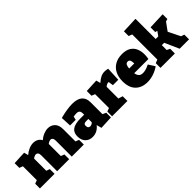

<svg xmlns="http://www.w3.org/2000/svg" viewBox="156 -1824 2877 2877"><g transform="rotate(-45 1594.5 -385.0)"><path d="M331 -100V0H21V-100L76 -121V-415L21 -436V-536L232 -546L250 -478Q292 -515 340 -535Q388 -555 432 -555Q473 -555 507 -537.5Q541 -520 563 -481Q606 -518 653 -536.5Q700 -555 742 -555Q807 -555 851.5 -512Q896 -469 896 -381V-122L951 -100V0H696V-337Q696 -372 683.5 -388.5Q671 -405 650 -405Q622 -405 586 -378V-122L641 -100V0H386V-337Q386 -372 373 -388.5Q360 -405 340 -405Q312 -405 276 -379V-120Z M1315 10 1294 -70Q1227 15 1128 15Q1055 15 1012 -31Q969 -77 969 -154Q969 -236 1023.5 -274.5Q1078 -313 1193 -313H1271V-339Q1271 -377 1255 -393.5Q1239 -410 1203 -410Q1176 -410 1140 -403L1128 -348H1008L1000 -515Q1154 -555 1259 -555Q1471 -555 1471 -376V-124L1526 -100V0ZM1169 -178Q1169 -150 1181.5 -137Q1194 -124 1213 -124Q1243 -124 1271 -151V-223H1226Q1195 -223 1182 -213Q1169 -203 1169 -178Z M1550 0V-100L1605 -121V-414L1550 -436V-536L1761 -546L1779 -477Q1820 -515 1860 -535Q1900 -555 1944 -555Q1976 -555 2013 -545L2003 -321H1889L1877 -400Q1874 -400 1870 -400Q1854 -400 1836 -391.5Q1818 -383 1805 -370V-122L1875 -100V0Z M2290 15Q2172 15 2101.5 -54.5Q2031 -124 2031 -259Q2031 -352 2065.5 -418Q2100 -484 2163 -519.5Q2226 -555 2313 -555Q2398 -555 2450.5 -523Q2503 -491 2527 -436Q2551 -381 2551 -312Q2551 -269 2542 -222H2241Q2247 -182 2268.5 -156Q2290 -130 2338 -130Q2398 -130 2477 -171L2542 -68Q2481 -26 2417 -5.5Q2353 15 2290 15ZM2296 -415Q2264 -415 2252 -388.5Q2240 -362 2237 -325H2345Q2345 -371 2334 -393Q2323 -415 2296 -415Z M2576 0V-100L2631 -121V-654L2576 -675V-775L2831 -785V-357H2886L2935 -426L2900 -435V-535L3167 -545V-445L3127 -434L3035 -307L3129 -117L3181 -100V0H2982L2881 -227H2831V-123L2881 -100V0Z"/></g></svg>

Font: Bitter Black
Style: Regular
Weight: 900
Designer: Sol Matas, and Bitter project Authors
Foundry: Sol Matas
Version: Version 2.001